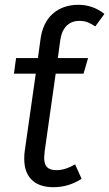

<svg xmlns="http://www.w3.org/2000/svg" viewBox="-20 -768 455 800"><path d="M231 -600 221 -526H347L328 -461H212L166 -137Q164 -117 164 -111Q164 -84 176 -71.5Q188 -59 216 -59Q251 -59 293 -83L320 -23Q266 12 203 12Q144 12 112.5 -18.5Q81 -49 81 -106Q81 -127 83 -138L129 -461H38L47 -526H138L148 -599Q157 -673 199.5 -710.5Q242 -748 307 -748Q367 -748 415 -710L377 -658Q359 -670 344.5 -675.5Q330 -681 310 -681Q279 -681 258 -661Q237 -641 231 -600Z"/></svg>

Font: Fira Sans Book
Style: Italic
Weight: 350
Italic angle: -8°
Designer: bBox Type GmbH & Carrois Corporate GbR & Edenspiekermann AG
Foundry: bBox Type GmbH & Carrois Corporate GbR & Edenspiekermann AG
Version: Version 4.301